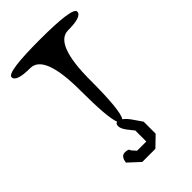

<svg xmlns="http://www.w3.org/2000/svg" viewBox="-262 -742 1075 1075"><g transform="rotate(-45 275.0 -205.0)"><path d="M275 -650Q535 -650 535 -613Q535 -575 425 -575Q315 -575 315 -288Q315 -48 287 -8Q304 3 324 31L362 86V181L301 240H197L130 178Q135 133 166 133Q197 133 197 148L221 175H294V88L267 54Q243 24 243 3.5Q243 -17 257 -19Q235 -72 235 -288Q235 -575 125 -575Q15 -575 15 -613Q15 -650 275 -650Z"/></g></svg>

Font: Syne Mono
Style: Regular
Weight: 400
Monospace: yes
Designer: Lucas Descroix
Foundry: Bonjour Monde
Version: Version 2.000; ttfautohint (v1.8.3)